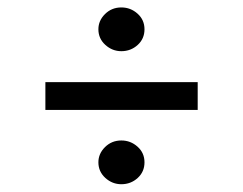

<svg xmlns="http://www.w3.org/2000/svg" viewBox="-20 -546 640 506"><path d="M501 -329.6V-256.3H99.6V-329.6ZM299.8 -411.1Q275.9 -411.1 257.6 -427.7Q239.3 -444.3 239.3 -468.8Q239.3 -491.7 256.8 -509Q274.4 -526.4 299.8 -526.4Q324.2 -526.4 342.5 -510Q360.8 -493.7 360.8 -468.8Q360.8 -443.8 342.8 -427.5Q324.7 -411.1 299.8 -411.1ZM299.8 -60.5Q275.9 -60.5 257.6 -77.1Q239.3 -93.8 239.3 -118.2Q239.3 -141.1 256.8 -158.4Q274.4 -175.8 299.8 -175.8Q324.2 -175.8 342.5 -159.4Q360.8 -143.1 360.8 -118.2Q360.8 -93.3 342.8 -76.9Q324.7 -60.5 299.8 -60.5Z"/></svg>

Font: Anka/Coder
Style: Regular
Weight: 400
Monospace: yes
Version: Version 001.100